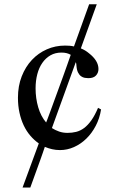

<svg xmlns="http://www.w3.org/2000/svg" viewBox="-20 -667 540 872"><path d="M439 -169.9Q432.6 -129.4 414.8 -95.5Q397 -61.5 371.8 -37.1Q346.7 -12.7 315.9 1Q285.2 14.6 252.4 14.6Q233.9 14.6 216.8 10.7Q199.7 6.8 183.6 0Q178.2 16.1 173.6 29.3Q168.9 42.5 163.1 59.1Q157.2 75.7 150.9 92.8L117.7 184.6H82.5L156.2 -15.6Q135.3 -30.3 117.7 -50.8Q100.1 -71.3 87.6 -97.7Q75.2 -124 68.4 -155.5Q61.5 -187 61.5 -223.1Q61.5 -276.4 78.6 -320.1Q95.7 -363.8 124.8 -394.8Q153.8 -425.8 192.6 -442.9Q231.4 -460 275.4 -460Q286.1 -460 296.1 -459.2Q306.2 -458.5 315.9 -456.1L384.8 -647.5H419.4L347.2 -447.3Q367.7 -439 383.8 -425.3Q427.2 -391.6 427.2 -353.5Q427.2 -336.4 416 -324.2Q404.8 -312 381.3 -312Q374 -312 365.2 -313.5Q356.4 -314.9 348.4 -320.6Q340.3 -326.2 334.5 -337.6Q328.6 -349.1 327.1 -369.1Q327.1 -378.4 324.2 -384.8L215.8 -85.4Q231 -75.7 248.5 -69.6Q266.1 -63.5 286.6 -63.5Q307.1 -63.5 325.9 -68.1Q344.7 -72.8 361.8 -85.4Q378.9 -98.1 394.8 -120.4Q410.6 -142.6 425.3 -177.2ZM141.6 -265.6Q141.6 -220.7 153.6 -179.7Q165.5 -138.7 189.5 -110.8Q189.9 -110.8 194.8 -124Q199.7 -137.2 207.8 -158.9Q215.8 -180.7 225.8 -208.3Q235.8 -235.8 246.3 -264.4Q256.8 -293 266.8 -320.6Q276.9 -348.1 284.4 -369.9Q292 -391.6 301.3 -418Q293 -422.9 283 -425.5Q272.9 -428.2 258.8 -428.2Q231 -428.2 209.2 -415.8Q187.5 -403.3 172.4 -381.6Q157.2 -359.9 149.4 -330.1Q141.6 -300.3 141.6 -265.6Z"/></svg>

Font: Doulos SIL Am
Style: Regular
Weight: 400
Designer: Walt Agee, Victor Gaultney, Peter Martin, Debbi Hosken, Becca Hirsbrunner
Foundry: SIL International
Version: Version 5.000